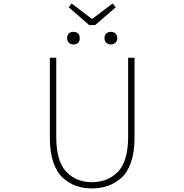

<svg xmlns="http://www.w3.org/2000/svg" viewBox="-20 -1052 1040 1085"><path d="M261.7 -272.5V-725.6H297.9V-280.3Q297.9 -141.6 354 -82Q410.2 -22.5 499 -22.5Q589.8 -22.5 647 -82Q704.1 -141.6 704.1 -280.3V-725.6H740.2V-272.5Q740.2 -191.4 719.7 -133.3Q699.2 -75.2 663.6 -44.9Q627.9 -14.6 587.4 -1Q546.9 12.7 499 12.7Q451.2 12.7 411.6 -1Q372.1 -14.6 336.9 -45.4Q301.8 -76.2 281.7 -133.8Q261.7 -191.4 261.7 -272.5ZM484.4 -910.2 368.2 -1010.7 384.8 -1032.2 498 -946.3H502.9L616.2 -1032.2L633.8 -1010.7L517.6 -910.2ZM394.5 -800.8Q378.9 -800.8 369.1 -810.5Q359.4 -820.3 359.4 -836.9Q359.4 -853.5 369.1 -862.8Q378.9 -872.1 394.5 -872.1Q411.1 -872.1 420.9 -862.8Q430.7 -853.5 430.7 -836.9Q430.7 -800.8 394.5 -800.8ZM632.3 -810.5Q622.1 -800.8 606.4 -800.8Q590.8 -800.8 580.6 -810.5Q570.3 -820.3 570.3 -836.9Q570.3 -853.5 580.6 -862.8Q590.8 -872.1 606.4 -872.1Q622.1 -872.1 632.3 -862.8Q642.6 -853.5 642.6 -836.9Q642.6 -820.3 632.3 -810.5Z"/></svg>

Font: Gen Shin Gothic Monospace ExtraLight
Style: Regular
Weight: 200
Designer: [Source Han Sans]
Ryoko NISHIZUKA  (kana & ideographs); Paul D. Hunt (Latin, Greek & Cyrillic); Wenlong ZHANG  (bopomofo
Version: Version 1.002.20150607